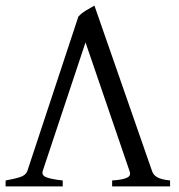

<svg xmlns="http://www.w3.org/2000/svg" viewBox="-20 -663 635 683"><path d="M378.9 0V-21Q417 -23.4 432.1 -31Q447.3 -38.6 440.9 -54.2L284.2 -512.2L131.8 -54.2Q127.4 -39.1 145.3 -32.2Q163.1 -25.4 203.1 -21V0H0V-21Q33.2 -26.9 52.5 -33.4Q71.8 -40 77.1 -54.2L258.8 -604Q270 -616.2 286.6 -626.2Q303.2 -636.2 315.9 -643.1L521 -54.2Q525.4 -40.5 539.3 -32.5Q553.2 -24.4 585 -21V0Z"/></svg>

Font: Akkhara
Style: Regular
Weight: 400
Designer: J. Victor Gaultney
Version: Version 1.00 June 13, 2006, initial release